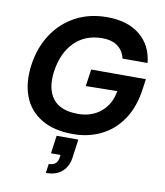

<svg xmlns="http://www.w3.org/2000/svg" viewBox="-102 -796 986 1148"><g transform="rotate(10 390.5 -221.5)"><path d="M374 12Q258 12 182 -33.5Q106 -79 74.5 -161Q43 -243 58 -352Q73 -459 126 -540Q179 -621 263 -666.5Q347 -712 455 -712Q581 -712 655.5 -650.5Q730 -589 740 -484H588Q578 -529 543.5 -556Q509 -583 448 -583Q345 -583 279.5 -517Q214 -451 198 -336Q184 -230 230 -171Q276 -112 382 -112Q466 -112 522 -159.5Q578 -207 591 -287L400 -284L415 -387H747L738 -323Q722 -211 670.5 -136.5Q619 -62 542.5 -25Q466 12 374 12ZM255 269 263 213Q313 213 320 167L323 148H265L280 39H412L397 148Q390 204 354 236.5Q318 269 255 269Z"/></g></svg>

Font: Host Grotesk Black
Style: Italic
Weight: 900
Italic angle: -8°
Designer: Doğukan Karapınar based on Poppins by Indian Type Foundry, Jonny Pinhorn
Foundry: Element Type
Version: Version 1.000; ttfautohint (v1.8.4.7-5d5b);gftools[0.9.33]